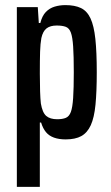

<svg xmlns="http://www.w3.org/2000/svg" viewBox="-20 -538 433 752"><path d="M46 194V-510H128L132 -448H138Q145 -476 159.5 -491Q174 -506 194 -512Q214 -518 236 -518Q273 -518 297 -506.5Q321 -495 334.5 -466Q348 -437 353.5 -385.5Q359 -334 359 -255Q359 -179 354 -128Q349 -77 335.5 -47.5Q322 -18 298.5 -5Q275 8 237 8Q211 8 191.5 1Q172 -6 160 -20.5Q148 -35 141 -58H136V194ZM204 -71Q225 -71 238 -76.5Q251 -82 257.5 -99.5Q264 -117 266.5 -154.5Q269 -192 269 -255Q269 -319 266.5 -356Q264 -393 257.5 -410.5Q251 -428 237.5 -433Q224 -438 202 -438Q177 -438 162.5 -427Q148 -416 142 -389Q138 -367 137 -335Q136 -303 136 -250Q136 -210 137 -180.5Q138 -151 140 -133Q146 -97 161 -84Q176 -71 204 -71Z"/></svg>

Font: Saira ExtraCondensed SemiBold
Style: Regular
Weight: 600
Width: 2
Designer: Hector Gatti with collaboration of the Omnibus-Type team
Foundry: Omnibus-Type
Version: Version 1.101